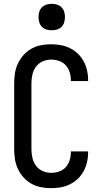

<svg xmlns="http://www.w3.org/2000/svg" viewBox="-20 -974 540 1002"><path d="M247 8Q220 8 194 3Q168 -2 144.5 -15Q121 -28 103 -48Q85 -68 73.5 -92.5Q62 -117 58 -143.5Q54 -170 54 -196V-539Q54 -565 58 -591.5Q62 -618 73.5 -642.5Q85 -667 103 -687Q121 -707 144.5 -720Q168 -733 194 -738Q220 -743 247 -743Q272 -743 297 -738.5Q322 -734 344.5 -723Q367 -712 385.5 -694.5Q404 -677 416 -655Q428 -633 434 -608Q440 -583 440 -558V-551H350V-555Q350 -576 343.5 -597Q337 -618 323 -633.5Q309 -649 288.5 -656Q268 -663 247 -663Q224 -663 202.5 -653.5Q181 -644 167.5 -625.5Q154 -607 149 -584Q144 -561 144 -539V-196Q144 -174 149 -151Q154 -128 167.5 -109.5Q181 -91 202.5 -81.5Q224 -72 247 -72Q268 -72 288.5 -79Q309 -86 323 -101.5Q337 -117 343.5 -138Q350 -159 350 -180V-184H440V-177Q440 -152 434 -127Q428 -102 416 -80Q404 -58 385.5 -40.5Q367 -23 344.5 -12Q322 -1 297 3.5Q272 8 247 8ZM250 -816Q236 -816 222.5 -820Q209 -824 199 -834Q189 -844 185 -857.5Q181 -871 181 -885Q181 -899 185 -912.5Q189 -926 199 -936Q209 -946 222.5 -950Q236 -954 250 -954Q264 -954 277.5 -950Q291 -946 301 -936Q311 -926 315 -912.5Q319 -899 319 -885Q319 -871 315 -857.5Q311 -844 301 -834Q291 -824 277.5 -820Q264 -816 250 -816Z"/></svg>

Font: Iosevka Bendy Medium
Style: Regular
Weight: 500
Monospace: yes
Designer: Belleve Invis
Foundry: Belleve Invis
Version: Version 30.1.2